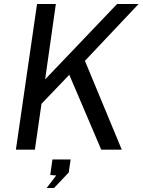

<svg xmlns="http://www.w3.org/2000/svg" viewBox="-20 -743 708 953"><path d="M58.9 0 163.8 -723H257.2L204 -349L561 -723H667.8L401.5 -441.1L584.5 0H482.5L323.9 -371.9L185.9 -227.7L153.1 0ZM211.4 190.1 259 128 229.4 125.6 240.3 48.5H330.6L321.2 113.2L248.2 190.1Z"/></svg>

Font: Public Sans Thin
Style: Italic
Weight: 100
Italic angle: -8°
Designer: The Public Sans project authors (U.S. Web Design System). Libre Franklin designed by Pablo Impallari and Rodrigo Fuenzal
Version: Version 2.000